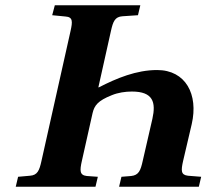

<svg xmlns="http://www.w3.org/2000/svg" viewBox="-20 -712 800 732"><path d="M40 0H344L353 -38L311 -41C283 -44 284 -62 292 -98L333 -281C340 -310 353 -328 406 -349C430 -359 458 -363 483 -363C564 -363 575 -322 561 -259L524 -98C516 -62 509 -44 480 -41L443 -38L434 0H738L747 -38L697 -42C669 -45 670 -62 678 -98L711 -239C737 -352 688 -445 579 -445C500 -445 425 -414 357 -379H355L403 -594C411 -630 418 -648 447 -650L506 -654L515 -692H189L179 -654L230 -649C258 -647 257 -630 249 -594L138 -98C130 -62 123 -44 94 -42L49 -38Z"/></svg>

Font: Heuristica
Style: Bold Italic
Weight: 700
Italic angle: -13°
Version: Version 1.0.1